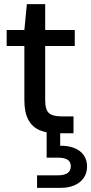

<svg xmlns="http://www.w3.org/2000/svg" viewBox="-20 -640 438 922"><path d="M253 0Q205 0 170 -15Q135 -30 116 -65Q97 -100 97 -160V-419H12V-496H97L109 -620H197V-496H339V-419H197V-159Q197 -113 215 -97Q233 -81 277 -81H333V0ZM158 262V202H257Q289 202 304.5 191Q320 180 320 158Q320 137 304.5 127Q289 117 257 117H204V-5H269V60Q305 59 334.5 70Q364 81 381 103.5Q398 126 398 160Q398 192 381.5 215Q365 238 337 250Q309 262 274 262Z"/></svg>

Font: DM Sans 36pt Medium
Style: Regular
Weight: 500
Designer: Colophon Foundry, Jonny Pinhorn
Foundry: Colophon Foundry
Version: Version 4.004;gftools[0.9.30]